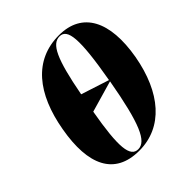

<svg xmlns="http://www.w3.org/2000/svg" viewBox="-206 -918 1078 1078"><g transform="rotate(-45 333.5 -379.0)"><path d="M288 10C475 10 602 -137 645 -378C687 -620 613 -768 427 -768C230 -768 111 -620 69 -379C26 -137 92 10 288 10ZM448 -391 281 -445C326 -684 364 -761 425 -761C487 -761 498 -675 448 -391ZM290 0C227 0 217 -85 260 -328L447 -382C396 -94 353 0 290 0Z"/></g></svg>

Font: Noto Serif Display Black
Style: Italic
Weight: 900
Italic angle: -12°
Designer: Monotype Design Team
Foundry: Monotype Imaging Inc.
Version: Version 2.009